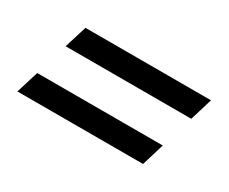

<svg xmlns="http://www.w3.org/2000/svg" viewBox="-53 -480 615 516"><g transform="rotate(30 254.0 -222.0)"><path d="M95.5 -342H485L464 -272.5H74ZM44 -172H433.5L412.5 -102.5H22.5Z"/></g></svg>

Font: Newsreader 24pt ExtraBold
Style: Italic
Weight: 800
Italic angle: -17°
Designer: Hugues Gentile
Foundry: Production Type
Version: Version 1.003